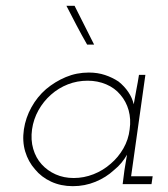

<svg xmlns="http://www.w3.org/2000/svg" viewBox="-20 -632 575 659"><path d="M62 -188Q56 -147 66.5 -112Q77 -77 100 -51Q122 -24 155.5 -8.5Q189 7 230 7Q271 7 307.5 -8Q344 -23 371 -48Q386 -60 397 -73.5Q408 -87 416 -101Q414 -88 411.5 -74.5Q409 -61 407 -47L401 0H500L504 -27H430L479 -375H457Q453 -349 448 -324Q443 -299 439 -274Q434 -296 420.5 -316Q407 -336 387 -352Q366 -366 340.5 -374.5Q315 -383 285 -383Q243 -383 206 -367.5Q169 -352 138 -326Q108 -300 88 -264Q68 -228 62 -188ZM90 -188Q95 -223 112 -253.5Q129 -284 155 -307Q181 -330 213 -342.5Q245 -355 281 -355Q315 -355 344.5 -342.5Q374 -330 393 -307Q413 -284 421.5 -253.5Q430 -223 425 -188Q421 -153 403.5 -122.5Q386 -92 360 -70Q334 -47 301 -34Q268 -21 233 -21Q199 -21 171 -33.5Q143 -46 123 -68Q103 -90 94 -121Q85 -152 90 -188ZM236 -612H208Q225 -579 242.5 -545.5Q260 -512 279 -479H303Q286 -512 269.5 -545.5Q253 -579 236 -612Z"/></svg>

Font: Josefin Slab Thin Light
Style: Italic
Weight: 300
Italic angle: -12°
Version: Version 2.000